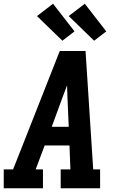

<svg xmlns="http://www.w3.org/2000/svg" viewBox="-24 -1008 644 1028"><path d="M-4 0V-101H46L103 -245L296 -735H434L475 -101H512V0H301V-101H353L348 -229H215L167 -101H206V0ZM344 -329 337 -490Q337 -505 336 -520.5Q335 -536 335 -551Q329 -536 323.5 -520.5Q318 -505 312 -490L253 -329ZM480 -790 344 -922 430 -988 545 -840ZM310 -790 174 -922 260 -988 375 -840Z"/></svg>

Font: Iosevka Slab Extended
Style: Bold Italic
Weight: 700
Width: 7
Italic angle: -9°
Monospace: yes
Designer: Belleve Invis
Foundry: Belleve Invis
Version: Version 11.1.0; ttfautohint (v1.8.3)